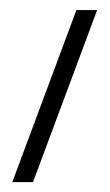

<svg xmlns="http://www.w3.org/2000/svg" viewBox="-20 -369 222 389"><path d="M176.8 -348.6 46.9 0H4.9L134.8 -348.6Z"/></svg>

Font: NotoSansOldHungarianUI
Style: Regular
Weight: 400
Designer: Monotype Design Team
Foundry: Monotype Imaging Inc.
Version: Version 1001.000; ttfautohint (v1.8.4.7-5d5b)